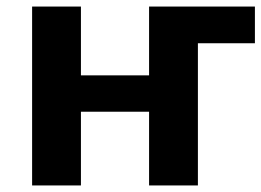

<svg xmlns="http://www.w3.org/2000/svg" viewBox="-20 -566 798 586"><path d="M78 0V-546H227V-336H435V-546H758V-434H584V0H435V-225H227V0Z"/></svg>

Font: Noto IKEA Latin
Style: Bold
Weight: 700
Designer: Monotype Design Team
Foundry: Monotype Imaging Inc.
Version: Version 1.0